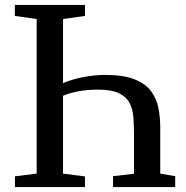

<svg xmlns="http://www.w3.org/2000/svg" viewBox="-20 -763 760 783"><path d="M129.5 -55V-685.5L40.5 -698V-743H326.5V-698L237 -685.5V-424Q274.5 -440 320.8 -448.8Q367 -457.5 408.5 -457.5Q484.5 -457.5 529.5 -439.2Q574.5 -421 596.8 -390.2Q619 -359.5 626.2 -321.5Q633.5 -283.5 633.5 -244V-55L694.5 -44.5V0H441V-44.5L526.5 -54.5V-216.5Q526.5 -253.5 523.8 -286.2Q521 -319 507.8 -344Q494.5 -369 464.2 -383.2Q434 -397.5 379.5 -397.5Q333.5 -397.5 296.5 -390Q259.5 -382.5 237 -372.5V-55L326.5 -43.5V0H41V-44Z"/></svg>

Font: Merriweather Text
Style: Regular
Weight: 400
Designer: Eben Sorkin
Foundry: Eben Sorkin
Version: Version 2.100; ttfautohint (v1.7.19-72a1) -l 8 -r 50 -G 200 